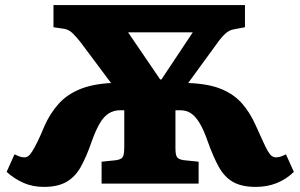

<svg xmlns="http://www.w3.org/2000/svg" viewBox="-20 -721 1180 754"><path d="M152 13Q108 13 72 -3Q36 -19 6 -46L37 -115Q47 -110 56.5 -106.5Q66 -103 76 -103Q84 -103 91 -108Q98 -113 106.5 -126.5Q115 -140 127 -164Q139 -188 155 -227Q177 -276 209.5 -312.5Q242 -349 292 -370Q342 -391 416 -395L295 -557Q279 -577 264.5 -591Q250 -605 231 -608L190 -614V-701H942V-614L899 -606Q880 -603 864 -588Q848 -573 832 -550L719 -395Q800 -392 850 -371Q900 -350 931.5 -313.5Q963 -277 985 -227Q1001 -192 1012 -167.5Q1023 -143 1031 -129Q1039 -115 1046.5 -109Q1054 -103 1064 -103Q1074 -103 1083.5 -106.5Q1093 -110 1103 -115L1134 -46Q1104 -17 1066.5 -2Q1029 13 985 13Q929 13 895 -6.5Q861 -26 839 -66Q817 -106 796 -165Q780 -211 764 -237.5Q748 -264 730 -276Q712 -288 688 -288H669V-139Q669 -112 675.5 -103.5Q682 -95 701 -92L760 -86V0H379V-86L437 -92Q449 -94 456 -98.5Q463 -103 465.5 -113.5Q468 -124 468 -143V-288H451Q427 -288 407.5 -276Q388 -264 372 -237Q356 -210 340 -165Q320 -107 298 -67Q276 -27 241.5 -7Q207 13 152 13ZM609 -409H614L737 -594H483Z"/></svg>

Font: Literata ExtraBold
Style: Regular
Weight: 800
Designer: Latin by Veronika Burian and Jose Scaglione. Greek by Irene Vlachou. Cyrillic by Vera Evstafieva.
Foundry: TypeTogether
Version: Version 3.103;gftools[0.9.29]